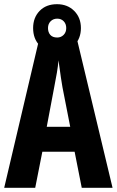

<svg xmlns="http://www.w3.org/2000/svg" viewBox="-20 -896 557 916"><path d="M370 0 336 -172H182L148 0H0L168 -714H346L517 0ZM278 -480Q274 -504 270.5 -526.5Q267 -549 264.5 -569.5Q262 -590 259 -608Q257 -582 251.5 -549.5Q246 -517 239 -482L203 -291H315ZM252 -647Q200 -647 169 -679Q138 -711 138 -762Q138 -812 169 -844Q200 -876 252 -876Q302 -876 334 -844Q366 -812 366 -762Q366 -713 335 -680Q304 -647 252 -647ZM253 -717Q271 -717 283.5 -729.5Q296 -742 296 -762Q296 -782 284 -794.5Q272 -807 253 -807Q234 -807 221.5 -794.5Q209 -782 209 -762Q209 -742 220 -729.5Q231 -717 253 -717Z"/></svg>

Font: Noto Sans Display ExtraCondensed
Style: Regular
Weight: 400
Width: 2
Version: Version 2.003